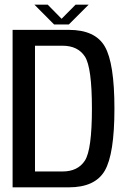

<svg xmlns="http://www.w3.org/2000/svg" viewBox="-20 -803 546 823"><path d="M34 0H275Q387.5 0 429 -71.2Q470.5 -142.5 470.5 -337.5Q470.5 -532.5 429.2 -603.8Q388 -675 275 -675H34ZM130 -68V-607H248Q313.5 -607 343.8 -560.8Q374 -514.5 374 -337.5Q374 -161 343.8 -114.5Q313.5 -68 248 -68ZM212 -698H275L360 -783H304L244 -722.5L184.5 -783H127.5Z"/></svg>

Font: Anybody SemiCondensed
Style: Regular
Weight: 400
Width: 4
Version: Version 1.113;gftools[0.9.25]